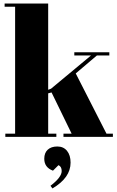

<svg xmlns="http://www.w3.org/2000/svg" viewBox="-20 -770 660 1080"><path d="M337 0V-18H383L270 -250L251 -245V-18H297V0H10V-18H65V-732H6V-750H251V-265L267 -271L492 -458H398V-476H595V-458H525L406 -357L579 -18H615V0ZM275 290 264 275Q327 227 327 192Q327 167 309 159L278 190Q229 172 229 123Q229 90 248.5 72Q268 54 302.5 54Q337 54 357 78.5Q377 103 377 145Q377 230 275 290Z"/></svg>

Font: SVN-Abril Fatface
Style: Regular
Weight: 400
Designer: Veronika Burian, Jos? Scaglione
Foundry: TypeTogether
Version: Version 1.001